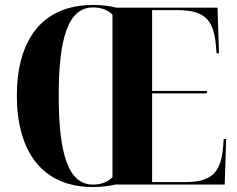

<svg xmlns="http://www.w3.org/2000/svg" viewBox="-20 -745 958 775"><path d="M355 10C385 10 420 6 446 0H887L893 -184H883L880 -147C871 -46 831 -10 727 -10H594V-368H815V-378H594V-704H697C802 -704 842 -668 851 -566L854 -530H864L858 -714H450C423 -721 387 -725 356 -725C148 -725 48 -581 48 -359C48 -137 148 10 355 10ZM355 0C255 0 217 -125 217 -359C217 -592 255 -715 356 -715C390 -715 416 -704 434 -686V-29C413 -10 389 0 355 0Z"/></svg>

Font: Noto Serif Display Condensed ExtraBold
Style: Regular
Weight: 800
Width: 3
Designer: Monotype Design Team
Foundry: Monotype Imaging Inc.
Version: Version 2.009